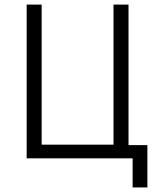

<svg xmlns="http://www.w3.org/2000/svg" viewBox="-20 -696 690 844"><path d="M97.2 0V-675.8H163.1V-60.1H479V-675.8H544.9V-58.1H627.9V127.9H563V0Z"/></svg>

Font: Clear Sans Light
Style: Regular
Weight: 300
Foundry: Intel Corporation
Version: Version 1.00